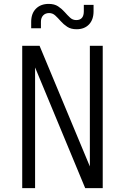

<svg xmlns="http://www.w3.org/2000/svg" viewBox="-20 -965 640 985"><path d="M94 0V-730H183L441 -111V-730H507V0H417L160 -619V0ZM373 -815Q344 -815 325 -827.5Q306 -840 291.5 -856.5Q277 -873 263.5 -885.5Q250 -898 232 -898Q213 -898 201.5 -886Q190 -874 190 -853V-820H140V-853Q140 -896 164.5 -920.5Q189 -945 230 -945Q259 -945 278 -932.5Q297 -920 311.5 -903.5Q326 -887 339.5 -874.5Q353 -862 371 -862Q410 -862 410 -907V-940H460V-907Q460 -864 436.5 -839.5Q413 -815 373 -815Z"/></svg>

Font: Tiny ExtraLight
Style: Regular
Weight: 200
Monospace: yes
Designer: Philipp Nurullin, Konstantin Bulenkov
Foundry: JetBrains
Version: Version 2.251; ttfautohint (v1.8.4.7-5d5b)